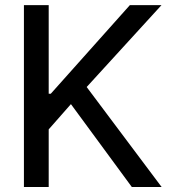

<svg xmlns="http://www.w3.org/2000/svg" viewBox="-20 -748 684 768"><path d="M75.7 0V-727.5H174.8V-373H183.1L499.5 -727.5H626L326.7 -399.9L626.5 0H507.3L263.7 -331.5L174.8 -230.5V0Z"/></svg>

Font: Inter Cardless Tabular
Style: Regular
Weight: 400
Designer: Rasmus Andersson
Foundry: rsms
Version: Version 4.000;git-4fc901f